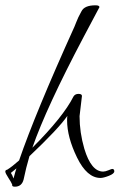

<svg xmlns="http://www.w3.org/2000/svg" viewBox="-42 -663 451 724"><path d="M267 -301 258 -225Q258 -164 276 -102Q302 -16 347 -16Q355 -16 367 -21Q379 -26 381 -26Q389 -26 389 -17Q389 -8 368.5 0Q348 8 337 8Q286 8 248.5 -69Q211 -146 211 -209Q211 -221 212 -226Q179 -178 69 -74Q56 -30 47 14Q40 41 14 41Q2 41 4 33Q1 25 -10.5 7.5Q-22 -10 -22 -16Q-22 -22 -15 -23Q3 -34 30 -58Q91 -236 239 -563Q241 -567 245 -578Q252 -597 265 -620Q276 -643 318 -643Q333 -643 333 -636Q333 -636 273 -523Q133 -258 80 -106Q197 -223 235 -299Q241 -309 254 -309Q267 -309 267 -301ZM20 -28 -1 -11Q4 -4 9 10Q17 -20 20 -28Z"/></svg>

Font: Ruthie
Style: Regular
Weight: 400
Designer: Robert E. Leuschke
Foundry: Robert E. Leuschke
Version: Version 1.003